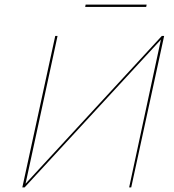

<svg xmlns="http://www.w3.org/2000/svg" viewBox="-20 -814 756 834"><path d="M617 -794 615 -784H350L352 -794ZM693 -658 550 0H541L679 -642L87 0H77L220 -658H230L91 -16L683 -658Z"/></svg>

Font: EauTestInfant Hairline
Style: Italic
Weight: 250
Italic angle: -12°
Designer: Christian Thalmann (Catharsis Fonts)
Version: Version 0.001;PS 000.001;hotconv 1.0.88;makeotf.lib2.5.64775